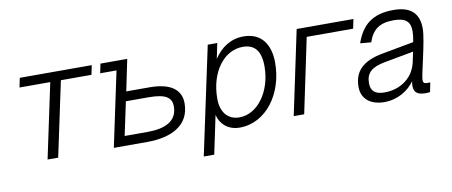

<svg xmlns="http://www.w3.org/2000/svg" viewBox="-63 -793 2806 1193"><g transform="rotate(-10 1340.0 -196.0)"><path d="M181 0H248L348 -471H541L553 -530H99L87 -471H281Z M599 0H810C961 0 1080 -56 1080 -197C1080 -280 1020 -332 881 -332H736L777 -530H608L596 -471H699ZM678 -61 723 -272H868C980 -272 1011 -241 1011 -189C1011 -94 930 -61 823 -61Z M1140 150H1206L1257 -92C1270 -34 1318 12 1392 12C1558 12 1678 -151 1678 -347C1678 -466 1622 -542 1512 -542C1432 -542 1369 -500 1325 -433L1345 -530H1285ZM1401 -51C1331 -51 1285 -100 1285 -189C1285 -359 1379 -479 1496 -479C1572 -479 1609 -433 1609 -336C1609 -182 1519 -51 1401 -51Z M1734 0H1800L1899 -471H2192L2204 -530H1846Z M2493 -56C2493 -14 2518 2 2566 2C2576 2 2587 1 2594 0L2606 -59H2586C2569 -59 2561 -64 2561 -82C2561 -116 2618 -321 2618 -397C2618 -489 2571 -542 2458 -542C2325 -542 2257 -484 2219 -374L2288 -368C2314 -447 2362 -479 2448 -479C2527 -479 2553 -450 2553 -391C2553 -374 2550 -349 2545 -324L2345 -287C2218 -264 2162 -206 2162 -108C2162 -32 2219 12 2305 12C2387 12 2457 -30 2496 -86C2494 -76 2493 -65 2493 -56ZM2230 -120C2230 -185 2266 -217 2350 -232L2534 -266C2529 -240 2524 -216 2520 -200C2500 -111 2423 -47 2315 -47C2256 -47 2230 -72 2230 -120Z"/></g></svg>

Font: Geist Light
Style: Italic
Weight: 300
Italic angle: -12°
Designer: Basement.studio, Andrés Briganti, Mateo Zaragoza
Foundry: Basement.studio, Vercel, Andrés Briganti, Guido Ferreyra, Mateo Zaragoza
Version: Version 1.500